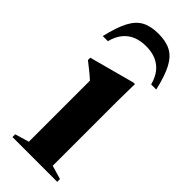

<svg xmlns="http://www.w3.org/2000/svg" viewBox="-245 -755 787 787"><g transform="rotate(45 149.0 -361.5)"><path d="M227 -508.5 225.5 -407.5V-33.5L285 -16V0H25.5V-16L86.5 -34V-388Q80.5 -394 71 -402Q61.5 -410 48.8 -420Q36 -430 21 -442V-455.5L217.5 -508.5ZM149.5 -651Q117.5 -651 92.5 -640.8Q67.5 -630.5 50.2 -609.2Q33 -588 24 -554.5H-5.5Q10 -620 29.2 -656.5Q48.5 -693 77.2 -708Q106 -723 149.5 -723Q193 -723 221.8 -708Q250.5 -693 270 -656.5Q289.5 -620 304.5 -554.5H275Q266 -588 248.8 -609.2Q231.5 -630.5 206.5 -640.8Q181.5 -651 149.5 -651Z"/></g></svg>

Font: Newsreader 60pt SemiBold
Style: Regular
Weight: 600
Designer: Hugues Gentile
Foundry: Production Type
Version: Version 1.003